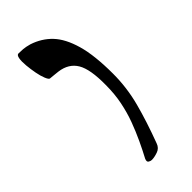

<svg xmlns="http://www.w3.org/2000/svg" viewBox="-201 -644 687 687"><g transform="rotate(-45 142.0 -300.5)"><path d="M122 3Q116 3 109.5 -1Q103 -5 108 -17Q123 -45 138 -77Q153 -109 166 -144Q179 -179 187 -218.5Q195 -258 195 -303Q196 -382 175.5 -416.5Q155 -451 109 -457Q100 -458 90.5 -459Q81 -460 70 -461Q65 -462 59 -476.5Q53 -491 49 -512Q45 -533 43 -554.5Q41 -576 43.5 -590Q46 -604 54 -604Q65 -604 77 -603Q89 -602 107 -597Q150 -583 179.5 -552Q209 -521 225.5 -463.5Q242 -406 242 -313Q242 -243 224 -175Q206 -107 176 -27Q170 -9 152.5 -3Q135 3 122 3Z"/></g></svg>

Font: Noto Rashi Hebrew Medium
Style: Regular
Weight: 500
Version: Version 1.006